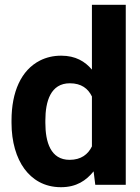

<svg xmlns="http://www.w3.org/2000/svg" viewBox="-20 -770 584 800"><path d="M28 -258C28 -179 48 -112 82 -66C114 -23 163 10 234 10C299 10 339 -18 370 -56L377 0H504V-750H363V-480C334 -514 295 -538 235 -538C202 -538 173 -531 147 -518C68 -478 28 -387 28 -268ZM169 -258V-268C169 -348 191 -423 271 -423C319 -423 347 -401 363 -368V-160C347 -127 318 -104 270 -104C191 -104 169 -178 169 -258Z"/></svg>

Font: Asimov Pro
Style: Bd
Weight: 700
Designer: Google
Version: Version 2.000980; 2014